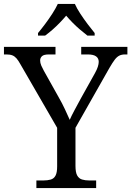

<svg xmlns="http://www.w3.org/2000/svg" viewBox="-26 -951 664 971"><path d="M158 0V-38.3H192.7Q214 -38.3 230.2 -42.8Q246.3 -47.3 254.7 -62.7Q263 -78 263 -109.3V-304.7L77.7 -625.3Q67 -644.7 57.7 -655.5Q48.3 -666.3 36.7 -671Q25 -675.7 6 -675.7H-6V-714H254.7V-675.7H222Q195.3 -675.7 186.2 -666.8Q177 -658 177 -645Q177 -633 182.8 -619.3Q188.7 -605.7 195.7 -593.3L271 -458.7Q288.7 -428 302.2 -398.8Q315.7 -369.7 326.7 -345Q335.3 -365 350.8 -393.8Q366.3 -422.7 383.7 -454.7L454.3 -581.3Q464 -598.7 468.7 -613.2Q473.3 -627.7 473.3 -638.3Q473.3 -656.3 459.8 -666Q446.3 -675.7 417.7 -675.7H384.7V-714H618.3V-675.7H606.3Q589.7 -675.7 577.7 -669.8Q565.7 -664 554.3 -649.2Q543 -634.3 527.3 -607.3L355.7 -304.7V-112.3Q355.7 -79.3 364.3 -63.7Q373 -48 388.8 -43.2Q404.7 -38.3 426 -38.3H460.3V0ZM166.3 -784Q182.3 -803 201.8 -829Q221.3 -855 238.7 -882Q256 -909 266.3 -931H352.7Q362.3 -909 380 -882Q397.7 -855 417.3 -829Q437 -803 452.7 -784V-771H416Q397 -785.7 378 -802Q359 -818.3 341.3 -836.2Q323.7 -854 308.7 -871.7Q293.7 -854 276.5 -836.2Q259.3 -818.3 240.8 -802Q222.3 -785.7 202.3 -771H166.3Z"/></svg>

Font: Noto Serif Hentaigana ExtraLight
Style: Regular
Weight: 200
Designer: Kazuhiro Yamada
Foundry: nipponia
Version: Version 1.000